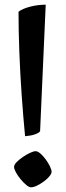

<svg xmlns="http://www.w3.org/2000/svg" viewBox="-20 -792 280 819"><path d="M87 -211Q79 -293 72.5 -385.5Q66 -478 62.5 -570Q59 -662 59 -742Q76 -755 108.5 -763.5Q141 -772 175 -772L151 -232Q146 -225 129.5 -219Q113 -213 87 -211ZM112 7Q104 7 92 -3Q80 -13 68 -27.5Q56 -42 48 -56.5Q40 -71 40 -80Q40 -89 50.5 -100Q61 -111 77 -122Q93 -133 108 -140Q123 -147 132 -147Q141 -147 152.5 -137Q164 -127 175 -112Q186 -97 193 -82.5Q200 -68 200 -59Q200 -51 190.5 -39.5Q181 -28 166.5 -17.5Q152 -7 137.5 0Q123 7 112 7Z"/></svg>

Font: Texturina Medium 12pt Medium
Style: Regular
Weight: 500
Version: Version 1.002